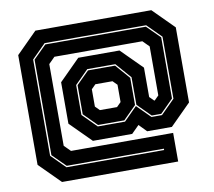

<svg xmlns="http://www.w3.org/2000/svg" viewBox="-84 -841 1085 972"><g transform="rotate(-10 458.5 -355.0)"><path d="M158 34 51 -73V-637L158 -744H754L861 -637V-251L754 -144H627L589 -183L550 -144H348L241 -251V-464L348 -571H560L667 -464V-313L689 -291H692L714 -313V-565L682 -597H230L198 -565V-145L230 -113H755V34ZM193 -35.5H695V-42.5H195.5L128.5 -109V-600L195.5 -666.5H712.5L779.5 -600V-285.5L712.5 -218.5H663.5L596.5 -285.5V-427L527 -506.5H383L313.5 -437V-283L385 -211.5H525L593 -279.5L661 -211.5H715L786.5 -283V-602L715 -673.5H193L121.5 -602V-107ZM387.5 -218.5 320.5 -285.5V-435L385.5 -499.5H524.5L589.5 -425V-285.5L522.5 -218.5ZM410 -291H498L520 -313V-402L498 -424H410L388 -402V-313Z"/></g></svg>

Font: Tourney ExtraBold
Style: Regular
Weight: 800
Designer: Tyler Finck
Foundry: Etcetera Type Co
Version: Version 1.015